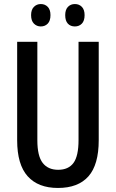

<svg xmlns="http://www.w3.org/2000/svg" viewBox="-20 -921 574 951"><path d="M469 -227Q469 -105 418 -47.5Q367 10 267 10Q169 10 117 -48Q65 -106 65 -226V-714H165V-226Q165 -148 191.5 -114Q218 -80 268 -80Q319 -80 344 -114Q369 -148 369 -227V-714H469ZM134 -846Q134 -873 148 -887Q162 -901 182 -901Q203 -901 216.5 -887Q230 -873 230 -846Q230 -818 216.5 -804Q203 -790 182 -790Q162 -790 148 -804Q134 -818 134 -846ZM303 -846Q303 -873 316.5 -887Q330 -901 351 -901Q372 -901 385.5 -887Q399 -873 399 -846Q399 -818 385.5 -804Q372 -790 351 -790Q329 -790 316 -804Q303 -818 303 -846Z"/></svg>

Font: Noto Sans Georgian ExtraCondensed Medium
Style: Regular
Weight: 500
Width: 2
Designer: Monotype Design Team, Akaki Razmadze
Foundry: Google LLC
Version: Version 2.005; ttfautohint (v1.8.4.7-5d5b)